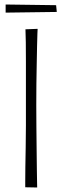

<svg xmlns="http://www.w3.org/2000/svg" viewBox="-20 -830 278 852"><path d="M93 -700 147 -702Q147 -702 146 -681.5Q145 -661 144.5 -626.5Q144 -592 143 -548.5Q142 -505 141.5 -457.5Q141 -410 141 -364Q141 -318 141.5 -267.5Q142 -217 142.5 -169.5Q143 -122 143.5 -83Q144 -44 144.5 -21Q145 2 145 2L92 1Q92 1 92 -23.5Q92 -48 92.5 -88Q93 -128 94 -176.5Q95 -225 95 -273.5Q95 -322 95 -362Q95 -406 95 -456.5Q95 -507 95 -555.5Q95 -604 94.5 -642Q94 -680 93 -700ZM5 -774V-810L229 -807L232 -777Z"/></svg>

Font: Truculenta ExtraLight
Style: Regular
Weight: 250
Version: Version 1.002